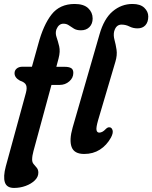

<svg xmlns="http://www.w3.org/2000/svg" viewBox="-34 -748 749 944"><path d="M37.5 -388Q37.5 -402 48.2 -411Q59 -420 77 -420H123L154 -531Q179 -625 219.5 -676.8Q260 -728.5 333 -728.5Q377.5 -728.5 399.5 -707.8Q421.5 -687 421.5 -657Q421.5 -631 405.8 -615Q390 -599 364 -599Q343 -599 329.8 -607Q316.5 -615 305 -623.2Q293.5 -631.5 278 -631.5Q255 -631.5 243.5 -604Q237 -585.5 244 -565.5Q251 -545.5 257 -520.2Q263 -495 254 -461L243 -419.5H284.5Q304.5 -419.5 315.5 -413.2Q326.5 -407 326.5 -389.5Q326.5 -365 306.5 -347.8Q286.5 -330.5 259.5 -330.5H219L130.5 -5Q124 18.5 124 36.5Q124 50.5 131.8 59.2Q139.5 68 147 77.2Q154.5 86.5 154.5 101Q154.5 122 137 139Q119.5 156 92.2 166Q65 176 35 176Q-1 176 -10 148.5Q-19 121 -5.5 70L93.5 -292Q100 -316 94.2 -329.8Q88.5 -343.5 64 -351.5Q37.5 -366 37.5 -388ZM617.5 -728.5Q656 -728.5 675.5 -709.8Q695 -691 695 -667Q695 -639.5 681 -624Q667 -608.5 642 -608.5Q620.5 -608.5 602.2 -617.8Q584 -627 563.5 -627Q536 -627 527 -592.5Q523 -573.5 529 -551.8Q535 -530 539 -503.5Q543 -477 533.5 -445L448.5 -157.5Q438 -121 440.5 -108.5Q443 -96 454 -96Q461 -96 468.8 -99.8Q476.5 -103.5 487 -114.5Q496 -123.5 505.5 -122Q515.5 -121 519.5 -107.5Q523.5 -94 511.5 -71.5Q490.5 -33.5 457 -12.2Q423.5 9 380 9Q331 9 318.2 -25Q305.5 -59 323 -120.5L455 -578Q477 -656 520 -692.2Q563 -728.5 617.5 -728.5Z"/></svg>

Font: Fraunces 144pt S100 SemiBold
Style: Italic
Weight: 600
Italic angle: -16°
Version: Version 1.000; ttfautohint (v1.8.3)